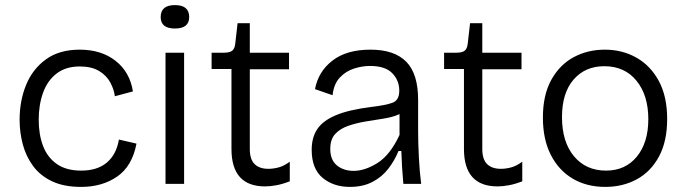

<svg xmlns="http://www.w3.org/2000/svg" viewBox="-20 -722 2696 754"><path d="M299 12Q231 12 184.5 -10Q138 -32 110 -70Q82 -108 69.5 -155Q57 -202 57 -252Q57 -326 82.5 -388.5Q108 -451 160.5 -489Q213 -527 293 -527Q378 -527 434 -483Q490 -439 502 -363L431 -344Q428 -370 413.5 -397.5Q399 -425 369.5 -443Q340 -461 293 -461Q238 -461 202 -433Q166 -405 149 -357.5Q132 -310 132 -252Q132 -194 149 -149Q166 -104 203 -78Q240 -52 299 -52Q362 -52 399.5 -83.5Q437 -115 447 -174L516 -158Q499 -69 440 -28.5Q381 12 299 12Z M630 0V-515H703V0ZM667 -610Q611 -610 611 -655Q611 -702 667 -702Q723 -702 723 -655Q723 -610 667 -610Z M1021 10Q889 10 889 -137V-451H811V-515H859Q882 -515 892 -523Q902 -531 904 -552L913 -631H961V-515H1115V-450H961V-137Q961 -96 980 -77.5Q999 -59 1034 -59Q1053 -59 1074 -64.5Q1095 -70 1118 -87V-10Q1090 1 1065.5 5.5Q1041 10 1021 10Z M1354 12Q1290 12 1247 -23.5Q1204 -59 1204 -134Q1204 -182 1226 -215Q1248 -248 1299 -269.5Q1350 -291 1438 -302Q1497 -309 1522.5 -319Q1548 -329 1548 -366Q1548 -406 1520.5 -434.5Q1493 -463 1433 -463Q1403 -463 1371 -453Q1339 -443 1315 -418Q1291 -393 1286 -348L1217 -372Q1230 -441 1285.5 -484Q1341 -527 1435 -527Q1529 -527 1575.5 -479.5Q1622 -432 1622 -330V-207Q1622 -161 1625 -103Q1628 -45 1634 0H1564Q1561 -34 1559 -65Q1557 -96 1556 -129H1545Q1530 -92 1505 -59.5Q1480 -27 1442.5 -7.5Q1405 12 1354 12ZM1369 -51Q1413 -51 1462.5 -82Q1512 -113 1549 -192V-274Q1523 -262 1488 -256.5Q1453 -251 1416.5 -245Q1380 -239 1348 -228Q1316 -217 1296.5 -196Q1277 -175 1277 -137Q1277 -94 1303 -72.5Q1329 -51 1369 -51Z M1934 10Q1802 10 1802 -137V-451H1724V-515H1772Q1795 -515 1805 -523Q1815 -531 1817 -552L1826 -631H1874V-515H2028V-450H1874V-137Q1874 -96 1893 -77.5Q1912 -59 1947 -59Q1966 -59 1987 -64.5Q2008 -70 2031 -87V-10Q2003 1 1978.5 5.5Q1954 10 1934 10Z M2357 12Q2284 12 2229 -20.5Q2174 -53 2143 -114Q2112 -175 2112 -260Q2112 -349 2145 -408.5Q2178 -468 2233 -497.5Q2288 -527 2355 -527Q2424 -527 2479.5 -495.5Q2535 -464 2567.5 -403.5Q2600 -343 2600 -255Q2600 -167 2568 -107.5Q2536 -48 2481 -18Q2426 12 2357 12ZM2360 -52Q2436 -52 2481 -107Q2526 -162 2526 -254Q2526 -348 2479.5 -405Q2433 -462 2353 -462Q2278 -462 2232.5 -409.5Q2187 -357 2187 -262Q2187 -165 2234 -108.5Q2281 -52 2360 -52Z"/></svg>

Font: Bricolage Grotesque 12pt Light
Style: Regular
Weight: 300
Designer: Mathieu Triay
Foundry: Atelier Triay
Version: Version 1.001; ttfautohint (v1.8.4.7-5d5b);gftools[0.9.33.de